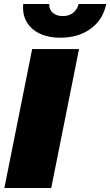

<svg xmlns="http://www.w3.org/2000/svg" viewBox="-20 -947 555 967"><path d="M2 0 142 -700H378L238 0ZM283 -757Q225 -757 181 -777.5Q137 -798 114.5 -836.5Q92 -875 97 -927H228Q227 -899 246 -882.5Q265 -866 296 -866Q328 -866 348.5 -882.5Q369 -899 376 -927H515Q499 -848 437 -802.5Q375 -757 283 -757Z"/></svg>

Font: Montserrat Thin Black
Style: Italic
Weight: 900
Italic angle: -11.3°
Version: Version 9.000